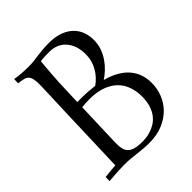

<svg xmlns="http://www.w3.org/2000/svg" viewBox="-192 -806 934 934"><g transform="rotate(-45 275.5 -339.0)"><path d="M460.9 -540Q460.9 -509.8 451.7 -483.9Q442.4 -458 427.5 -436.3Q412.6 -414.6 394 -397.2Q375.5 -379.9 356.9 -367.7Q397.5 -356.9 426.8 -339.8Q456.1 -322.8 475.1 -300.3Q494.1 -277.8 503.2 -250.7Q512.2 -223.6 512.2 -192.9Q512.2 -155.3 498.8 -119.6Q485.4 -84 458.3 -56.2Q431.2 -28.3 390.9 -11.2Q350.6 5.9 296.9 5.9Q277.3 5.9 257.8 4.2Q238.3 2.4 218.8 0.2Q199.2 -2 179.2 -3.9Q159.2 -5.9 139.2 -5.9Q115.7 -5.9 89.1 -4.4Q62.5 -2.9 28.8 0L29.8 -27.8Q42.5 -28.8 52.2 -29.8Q62 -30.8 70.3 -31.7Q78.6 -32.7 86.4 -33.2Q94.2 -33.7 103 -34.2Q107.9 -182.1 111.8 -299.3Q113.3 -349.1 115 -397.5Q116.7 -445.8 118.2 -483.9Q119.6 -522 120.4 -546.4Q121.1 -570.8 121.1 -573.2Q121.1 -595.7 118.2 -609.6Q115.2 -623.5 108.9 -631.3Q102.5 -639.2 93.3 -642.6Q84 -646 71.8 -647.9L50.8 -650.9L51.8 -679.2Q63.5 -677.2 78.1 -675.3Q90.8 -673.8 107.4 -672.9Q124 -671.9 144 -671.9Q165 -671.9 180.9 -673.8Q196.8 -675.8 212.9 -678Q229 -680.2 248 -682.1Q267.1 -684.1 294.9 -684.1Q339.8 -684.1 371.6 -671.9Q403.3 -659.7 423.1 -639.6Q442.9 -619.6 451.9 -593.8Q460.9 -567.9 460.9 -540ZM189 -348.1Q187 -283.7 185.1 -231.9Q184.1 -210 183.6 -188Q183.1 -166 182.4 -148.2Q181.6 -130.4 181.4 -117.9Q181.2 -105.5 181.2 -102.1Q181.2 -81.5 185.5 -66.7Q189.9 -51.8 200.9 -41.7Q211.9 -31.7 230.7 -26.9Q249.5 -22 278.8 -22Q286.6 -22 301.3 -23.4Q315.9 -24.9 333 -30Q350.1 -35.2 367.7 -45.4Q385.3 -55.7 399.7 -73.2Q414.1 -90.8 423.1 -116.9Q432.1 -143.1 432.1 -180.2Q432.1 -216.3 421.1 -247.6Q410.2 -278.8 387 -301.8Q363.8 -324.7 327.9 -337.9Q292 -351.1 242.2 -351.1Q215.8 -351.1 189 -348.1ZM217.8 -382.8Q242.7 -382.8 264.9 -381.1Q287.1 -379.4 307.6 -377Q324.2 -388.7 338.1 -403.8Q352.1 -418.9 362.3 -436.8Q372.6 -454.6 378.2 -475.1Q383.8 -495.6 383.8 -518.1Q383.8 -550.3 375 -575.2Q366.2 -600.1 350.6 -617.2Q335 -634.3 314 -643.1Q293 -651.9 268.1 -651.9Q253.9 -651.9 239.3 -651.6Q224.6 -651.4 205.1 -648.9Q203.6 -634.8 201.9 -613.5Q200.2 -592.3 198.2 -567.4Q196.3 -542.5 194.8 -515.9Q193.4 -489.3 192.9 -464.8L189.9 -382.8Z"/></g></svg>

Font: Simonetta
Style: Regular
Weight: 400
Version: Version 1.004